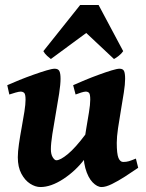

<svg xmlns="http://www.w3.org/2000/svg" viewBox="-20 -734 590 774"><path d="M537.1 -57.6Q511.7 -40 483.9 -22.2Q456.1 -4.4 431.4 7.8Q406.7 20 389.6 20Q371.6 20 353 0.7Q334.5 -18.6 324 -56.4Q313.5 -94.2 318.4 -149.9Q321.3 -178.7 327.4 -213.9Q333.5 -249 338.6 -281Q343.8 -313 343.8 -332Q343.8 -354.5 338.9 -359.6Q334 -364.7 325.7 -364.7Q319.3 -364.7 306.9 -360.8Q294.4 -356.9 284.7 -353L274.9 -390.6Q295.4 -399.9 323.2 -411.4Q351.1 -422.9 379.2 -433.1Q407.2 -443.4 429.7 -450.2Q452.1 -457 461.9 -457Q475.6 -457 480 -447.8Q484.4 -438.5 484.4 -416Q484.4 -394.5 479.2 -361.1Q474.1 -327.6 467.5 -289.8Q460.9 -252 455.8 -217Q450.7 -182.1 450.7 -158.2Q450.7 -113.8 457.5 -97.4Q464.4 -81.1 476.6 -81.1Q489.3 -81.1 499.8 -84.2Q510.3 -87.4 527.8 -94.7ZM324.7 -192.4 320.8 -92.3Q284.2 -44.4 234.9 -12.2Q185.5 20 143.1 20Q122.6 20 101.6 6.6Q80.6 -6.8 66.2 -33.7Q51.8 -60.5 51.8 -100.1Q51.8 -122.1 56.4 -153.8Q61 -185.5 67.4 -220Q73.7 -254.4 78.4 -284.2Q83 -314 83 -332Q83 -354.5 77.4 -359.6Q71.8 -364.7 63 -364.7Q56.6 -364.7 42.7 -360.8Q28.8 -356.9 17.6 -353L9.3 -390.6Q29.8 -399.9 58.3 -411.4Q86.9 -422.9 115.7 -433.1Q144.5 -443.4 167.5 -450.2Q190.4 -457 200.2 -457Q214.4 -457 219.2 -447.8Q224.1 -438.5 224.1 -416Q224.1 -394.5 218.3 -356.2Q212.4 -317.9 204.6 -274.4Q196.8 -231 190.9 -192.6Q185.1 -154.3 185.1 -132.8Q185.1 -111.8 192.6 -99.9Q200.2 -87.9 207 -87.9Q223.1 -87.9 253.4 -112.8Q283.7 -137.7 324.7 -192.4ZM476.6 -527.8Q470.2 -518.1 458.7 -509Q447.3 -500 439.5 -496.1L327.6 -601.1L185.1 -496.1Q180.7 -499 170.2 -508.5Q159.7 -518.1 154.8 -527.8L303.2 -713.9H377.4Z"/></svg>

Font: Gentium Book Plus
Style: Bold Italic
Weight: 700
Italic angle: -8°
Designer: Victor Gaultney, Annie Olsen, Iska Routamaa, Becca Hirsbrunner
Foundry: SIL International
Version: Version 6.101